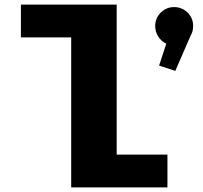

<svg xmlns="http://www.w3.org/2000/svg" viewBox="-20 -820 890 840"><path d="M490.5 -143.5H712.5V0H291.5V-656.5H71.5V-800H490.5ZM825 -706.5Q825 -682 813.5 -663L747 -510L676 -533L707.5 -629Q685.5 -639.5 672.2 -660Q659 -680.5 659 -706.5Q659 -740.5 683.2 -764.8Q707.5 -789 742 -789Q776.5 -789 800.8 -764.8Q825 -740.5 825 -706.5Z"/></svg>

Font: League Mono Wide ExtraBold
Style: Regular
Weight: 800
Width: 8
Designer: Tyler Finck
Foundry: The League of Moveable Type / Tyler Finck
Version: Version 2.210